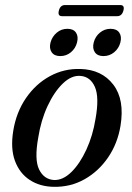

<svg xmlns="http://www.w3.org/2000/svg" viewBox="-20 -730 524 760"><path d="M298.5 -457Q383 -454.5 428.5 -395Q474 -335.5 457 -232Q445.5 -162 408 -107Q370.5 -52 314.8 -20.5Q259 11 192 9.5Q137.5 8.5 97.5 -17.8Q57.5 -44 39.2 -93.2Q21 -142.5 32.5 -212.5Q44.5 -286 83 -342Q121.5 -398 177.5 -428.5Q233.5 -459 298.5 -457ZM193.5 -17.5Q229 -16 262.8 -49.2Q296.5 -82.5 322 -138Q347.5 -193.5 358 -259Q373.5 -344.5 355.8 -385.5Q338 -426.5 298.5 -429.5Q263 -432.5 228.8 -399.5Q194.5 -366.5 168.2 -310Q142 -253.5 131.5 -186Q115.5 -98.5 134.8 -59.2Q154 -20 193.5 -17.5ZM218.5 -508Q195 -508 184.5 -523.2Q174 -538.5 180 -562Q186.5 -585.5 204.8 -600.8Q223 -616 247 -616Q270.5 -616 280.8 -600.8Q291 -585.5 285 -562Q279 -538.5 260.8 -523.2Q242.5 -508 218.5 -508ZM389.5 -508Q366 -508 355.5 -523.2Q345 -538.5 351 -562Q357 -585.5 375.5 -600.8Q394 -616 417.5 -616Q442 -616 452.2 -600.8Q462.5 -585.5 456.5 -562Q450.5 -538.5 432 -523.2Q413.5 -508 389.5 -508ZM213 -688Q218.5 -710 237.5 -710H456Q474.5 -710 468.5 -688Q462.5 -666 444 -666H225.5Q207.5 -666 213 -688Z"/></svg>

Font: Fraunces 72pt S000
Style: Italic
Weight: 400
Italic angle: -16°
Version: Version 1.000; ttfautohint (v1.8.3)